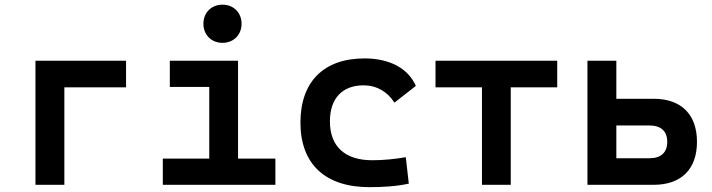

<svg xmlns="http://www.w3.org/2000/svg" viewBox="-20 -771 2970 801"><path d="M127.9 0H248.5V-406.7H505.9V-517.6H127.9Z M659.2 0H1128.9V-109.4H973.1V-517.6H688.5V-408.2H853V-109.4H659.2ZM908.2 -592.3C954.6 -592.3 987.8 -625.5 987.8 -671.9C987.8 -718.3 954.6 -751.5 908.2 -751.5C861.8 -751.5 828.6 -718.3 828.6 -671.9C828.6 -625.5 861.8 -592.3 908.2 -592.3Z M1521 9.8C1574.7 9.8 1632.3 6.8 1685.5 -4.9L1672.9 -115.2C1627.9 -107.4 1580.1 -102.5 1532.7 -102.5C1419.9 -102.5 1356.4 -159.2 1356.4 -264.6C1356.4 -360.8 1408.2 -415 1497.1 -415C1550.3 -415 1596.7 -388.7 1625.5 -342.8L1714.8 -412.6C1683.1 -485.8 1605.5 -527.3 1501 -527.3C1329.1 -527.3 1233.4 -428.7 1233.4 -259.8C1233.4 -85.9 1337.4 9.8 1521 9.8Z M1990.7 0H2110.8V-406.7H2304.7V-517.6H1796.9V-406.7H1990.7Z M2430.7 0H2707C2822.3 0 2887.7 -65.4 2887.7 -179.2C2887.7 -293.5 2822.3 -358.9 2707 -358.9H2551.3V-517.6H2430.7ZM2551.3 -110.8V-247.6H2689C2737.8 -247.6 2763.7 -223.6 2763.7 -179.2C2763.7 -134.8 2737.8 -110.8 2689 -110.8Z"/></svg>

Font: Cascadia Code PL SemiBold
Style: Regular
Weight: 600
Monospace: yes
Designer: Aaron Bell
Foundry: Saja Typeworks
Version: Version 2404.023